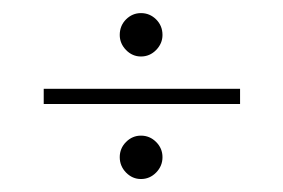

<svg xmlns="http://www.w3.org/2000/svg" viewBox="-20 -423 437 296"><path d="M197.3 -335.9Q184.1 -335.9 174.3 -345.9Q164.6 -356 164.6 -369.1Q164.6 -383.3 174.3 -393.1Q184.1 -402.8 197.3 -402.8Q210.9 -402.8 220.7 -393.1Q230.5 -383.3 230.5 -369.1Q230.5 -356 220.7 -345.9Q210.9 -335.9 197.3 -335.9ZM47.4 -262.7V-286.1H350.1V-262.7ZM197.3 -147Q184.1 -147 174.3 -157Q164.6 -167 164.6 -180.7Q164.6 -194.3 174.3 -204.1Q184.1 -213.9 197.3 -213.9Q210.9 -213.9 220.7 -204.1Q230.5 -194.3 230.5 -180.7Q230.5 -167 220.7 -157Q210.9 -147 197.3 -147Z"/></svg>

Font: Imbue
Style: Regular
Weight: 400
Designer: Tyler Finck
Foundry: Etcetera Type Company
Version: Version 0.910